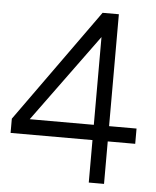

<svg xmlns="http://www.w3.org/2000/svg" viewBox="-50 -643 610 752"><g transform="rotate(5 255.0 -266.5)"><path d="M323 -600H387V-160H495V-100H387V67H327V-100H5V-156ZM327 -160V-505L75 -160Z"/></g></svg>

Font: Epunda Sans Light
Style: Regular
Weight: 300
Designer: Simon Atzbach
Foundry: typofactur
Version: Version 2.204; ttfautohint (v1.8.4.7-5d5b)